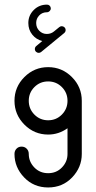

<svg xmlns="http://www.w3.org/2000/svg" viewBox="-20 -827 425 847"><path d="M133.8 -610.8Q133.8 -618.7 140.1 -624L166.5 -646Q139.6 -652.8 122.3 -674.3Q105 -695.8 105 -725.6Q105 -758.8 128.7 -782.7Q152.3 -806.6 187.5 -806.6Q194.3 -806.6 199.2 -801.8Q204.1 -796.9 204.1 -790Q204.1 -783.2 199 -778.1Q193.8 -772.9 187 -772.9Q166.5 -772.9 153.1 -759Q139.6 -745.1 139.6 -725.6Q139.6 -705.1 153.3 -691.2Q167 -677.2 186.5 -677.2Q204.6 -677.2 217.8 -688L241.7 -707.5Q246.6 -711.4 252.4 -711.4Q259.3 -711.4 264.4 -706.5Q269.5 -701.7 269.5 -694.3Q269.5 -686.5 263.2 -681.2L161.6 -597.7Q156.7 -593.8 150.9 -593.8Q144 -593.8 138.9 -598.6Q133.8 -603.5 133.8 -610.8ZM43.9 -147.9Q43.9 -161.6 52.7 -170.9Q61.5 -180.2 75.2 -180.2Q88.9 -180.2 97.9 -170.9Q106.9 -161.6 106.9 -147.9Q106.9 -113.8 131.3 -88.4Q155.8 -63 192.4 -63Q229 -63 253.4 -88.4Q277.8 -113.8 277.8 -147.9V-261.2Q238.8 -233.4 192.4 -233.4Q131.3 -233.4 87.6 -277.3Q43.9 -321.3 43.9 -382.3Q43.9 -443.4 87.6 -487.1Q131.3 -530.8 192.4 -530.8Q253.4 -530.8 297.1 -487.1Q340.8 -443.4 340.8 -382.3V-147.9Q340.8 -88.9 298.3 -44.4Q255.9 0 192.4 0Q128.9 0 86.4 -44.4Q43.9 -88.9 43.9 -147.9ZM252.9 -442.9Q228 -467.8 192.4 -467.8Q156.7 -467.8 131.8 -442.9Q106.9 -418 106.9 -382.3Q106.9 -346.7 131.8 -321.5Q156.7 -296.4 192.4 -296.4Q228 -296.4 252.9 -321.5Q277.8 -346.7 277.8 -382.3Q277.8 -418 252.9 -442.9Z"/></svg>

Font: Fandogh
Style: Regular
Weight: 400
Designer: Amin Abedi
Version: Version 1.00